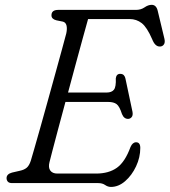

<svg xmlns="http://www.w3.org/2000/svg" viewBox="-20 -740 686 776"><path d="M377 0H29Q16.5 0 11.5 -6Q6.5 -12 6.5 -20Q6.5 -36.5 28.5 -42.5L61 -50Q77.5 -53.5 87.8 -62Q98 -70.5 104.5 -90.5Q107.5 -100 117.8 -136Q128 -172 142.8 -223.8Q157.5 -275.5 173.5 -333.8Q189.5 -392 204.8 -447Q220 -502 231.5 -544.2Q243 -586.5 248 -605.5Q252 -624.5 248.8 -637Q245.5 -649.5 234.5 -652.5L207.5 -658Q188 -663 188 -678Q188 -700 215 -700H529Q549.5 -700 564.2 -710.2Q579 -720.5 593 -720.5Q612.5 -720.5 618 -694L644.5 -583.5Q648 -568.5 642.5 -560.5Q637 -552.5 627.5 -552Q607 -550.5 595 -581.5Q574 -630 552.8 -646.5Q531.5 -663 504 -663H336Q327.5 -633 314.5 -585.5Q301.5 -538 286 -481Q270.5 -424 255 -366H411Q431.5 -366 440.5 -377.5Q449.5 -389 448 -423.5Q450.5 -441.5 465.5 -441.5Q475.5 -441.5 480.5 -436Q485.5 -430.5 487 -422.5L515.5 -288Q518 -273.5 512 -266.5Q506 -259.5 497.5 -259.5Q481 -259.5 473 -279Q463 -310.5 451.2 -319.2Q439.5 -328 417 -328H244.5Q228.5 -269 214.8 -217.5Q201 -166 191.8 -130.5Q182.5 -95 180 -84.5Q174.5 -63 183.2 -50.8Q192 -38.5 212 -38.5H368Q419.5 -38.5 452.5 -62Q485.5 -85.5 507.5 -146Q516 -165 530 -165Q547 -165 547 -142Q547 -104 530 -67.8Q513 -31.5 486 -8Q459 15.5 428.5 15.5Q416 15.5 405 7.8Q394 0 377 0Z"/></svg>

Font: Fraunces 9pt S100 Light
Style: Italic
Weight: 300
Italic angle: -16°
Version: Version 1.000; ttfautohint (v1.8.3)